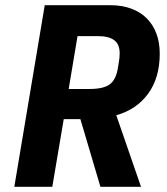

<svg xmlns="http://www.w3.org/2000/svg" viewBox="-20 -718 640 738"><path d="M181 0H35L152 -698H404Q450 -698 485.5 -684.5Q521 -671 545 -646.5Q569 -622 581.5 -588Q594 -554 594 -512Q594 -419 549.5 -358Q505 -297 427 -275L522 0H366L289 -260H225ZM324 -376Q378 -376 402 -394Q426 -412 433 -456L437 -480Q440 -498 440 -513Q440 -548 419 -563.5Q398 -579 361 -579H278L244 -376Z"/></svg>

Font: IBM Plex Mono
Style: Bold Italic
Weight: 700
Italic angle: -9°
Monospace: yes
Designer: Mike Abbink, Paul van der Laan, Pieter van Rosmalen
Foundry: Bold Monday
Version: Version 2.3